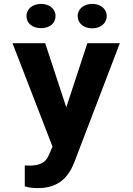

<svg xmlns="http://www.w3.org/2000/svg" viewBox="-20 -749 681 982"><path d="M106.7 97V204C126.4 210.7 148.2 213 174.9 213C284.6 213 332.9 151.5 360.8 79L592.9 -528H426.8L319 -200L211.2 -528H44L248.6 1L231 41C216.6 80.1 187.4 98 129.8 98C122.6 98 113.9 97 106.7 97ZM190.3 -605C232.5 -605 264 -629 264 -667C264 -704.1 231.8 -729 190.3 -729C148.5 -729 115.5 -704.6 115.5 -667C115.5 -628.4 147.3 -605 190.3 -605ZM452.1 -604C493.7 -604 525.8 -629.4 525.8 -667C525.8 -704.1 493.6 -729 452.1 -729C410.3 -729 377.3 -704.6 377.3 -667C377.3 -628.8 409.7 -604 452.1 -604Z"/></svg>

Font: Asimov
Style: Wid
Weight: 500
Designer: Google
Version: Version 2.000980; 2014